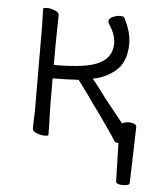

<svg xmlns="http://www.w3.org/2000/svg" viewBox="-49 -520 598 728"><g transform="rotate(5 250.0 -156.0)"><path d="M380 -264Q345 -236 305 -228L297 -226L317 -201L350 -157Q391 -105 422 -67Q435 -73 445 -73Q477 -73 477 -57V-56L471 155Q471 166 446 166Q421 166 419 155L415 8H410Q401 7 399 2Q393 -9 362 -53Q335 -93 309 -127Q284 -164 244 -217Q194 -214 150 -214H145V-209Q145 -100 146.5 -67Q148 -34 148 1Q148 5 133.5 5Q119 5 103 -1.5Q87 -8 87 -18Q87 -43 89 -81L88 -397Q88 -418 87 -440.5Q86 -463 86 -473Q86 -478 100.5 -478Q115 -478 131 -471.5Q147 -465 147 -455L146 -396Q145 -378 145 -270V-265H150Q270 -265 318 -289.5Q366 -314 366 -366Q366 -399 341 -437Q337 -443 337 -448Q337 -459 351.5 -465.5Q366 -472 379 -472Q392 -472 395 -468Q423 -416 423 -370Q423 -299 380 -264Z"/></g></svg>

Font: Moon Stars Kai HW Light
Style: Regular
Weight: 300
Designer: GuiWonder
Version: Version 1.101